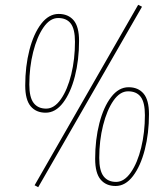

<svg xmlns="http://www.w3.org/2000/svg" viewBox="-20 -768 701 799"><path d="M85 -412Q85 -492 102.5 -560Q120 -628 151.5 -669Q183 -710 224 -710Q264 -710 286.5 -683.5Q309 -657 309 -598Q309 -518 291.5 -450Q274 -382 242.5 -340.5Q211 -299 170 -299Q130 -299 107.5 -326Q85 -353 85 -412ZM222 -693Q188 -693 161 -654Q134 -615 118 -551.5Q102 -488 102 -416Q102 -363 120 -339.5Q138 -316 172 -316Q206 -316 233.5 -355.5Q261 -395 276.5 -458.5Q292 -522 292 -594Q292 -647 274.5 -670Q257 -693 222 -693ZM139 11 124 3 555 -748 571 -740ZM376 -107Q376 -187 393.5 -255Q411 -323 442.5 -364Q474 -405 515 -405Q555 -405 577.5 -378.5Q600 -352 600 -293Q600 -213 582.5 -145Q565 -77 533.5 -35.5Q502 6 461 6Q421 6 398.5 -21Q376 -48 376 -107ZM513 -388Q479 -388 452 -349Q425 -310 409 -246.5Q393 -183 393 -111Q393 -58 411 -34.5Q429 -11 463 -11Q497 -11 524.5 -50.5Q552 -90 567.5 -153.5Q583 -217 583 -289Q583 -342 565.5 -365Q548 -388 513 -388Z"/></svg>

Font: Georama SemiCondensed Thin
Style: Italic
Weight: 100
Width: 4
Italic angle: -9°
Designer: Jean-Baptiste Levee
Foundry: Production Type
Version: Version 1.000